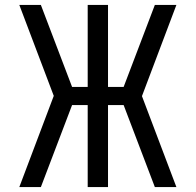

<svg xmlns="http://www.w3.org/2000/svg" viewBox="-20 -755 790 775"><path d="M58 0 197 -368 58 -735H145L271 -404H334V-735H416V-404H479L605 -735H692L553 -367L692 0H605L479 -331H416V0H334V-331H271Q239 -248 208 -165.5Q177 -83 145 0Z"/></svg>

Font: Iosevka Aile
Style: Regular
Weight: 400
Designer: Belleve Invis
Foundry: Belleve Invis
Version: Version 28.0.1; ttfautohint (v1.8.4)